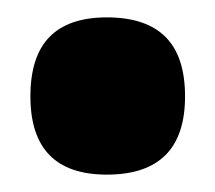

<svg xmlns="http://www.w3.org/2000/svg" viewBox="-20 -444 247 221"><path d="M103 -243Q59 -243 37 -265.5Q15 -288 15 -333Q15 -379 37 -401.5Q59 -424 103 -424Q148 -424 170.5 -401.5Q193 -379 193 -333Q193 -243 103 -243Z"/></svg>

Font: Bricolage Grotesque 72pt SemiCondensed ExtraBold
Style: Regular
Weight: 800
Width: 4
Designer: Mathieu Triay
Foundry: Atelier Triay
Version: Version 1.001;gftools[0.9.33.dev8+g029e19f]